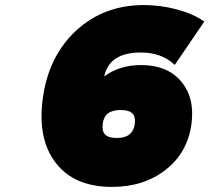

<svg xmlns="http://www.w3.org/2000/svg" viewBox="-20 -731 830 761"><path d="M149.9 -342.8Q172.9 -509.3 282.2 -610.1Q391.6 -710.9 549.8 -710.9Q615.2 -710.9 679.4 -694.1Q743.7 -677.2 786.1 -647.9L790 -646L672.9 -474.1L668 -478Q617.7 -522.9 538.1 -522.9Q413.1 -522.9 393.1 -428.2Q454.1 -473.1 539.1 -473.1Q643.6 -473.1 698.2 -408Q752.9 -342.8 738.8 -238.8Q723.1 -125.5 636.5 -57.9Q549.8 9.8 423.8 9.8Q273.9 9.8 200.7 -85.7Q127.4 -181.2 149.9 -342.8ZM387.2 -240.2Q383.3 -211.4 396.7 -197.8Q410.2 -184.1 442.9 -184.1Q507.3 -184.1 514.2 -240.2Q518.1 -268.1 504.6 -281.5Q491.2 -294.9 459 -294.9Q425.8 -294.9 408.2 -281.7Q390.6 -268.6 387.2 -240.2Z"/></svg>

Font: Trueno UltraBlack
Style: Italic
Weight: 950
Designer: Julieta Ulanovsky
Foundry: Julieta Ulanovsky
Version: Version 3.001b | FøM Fix